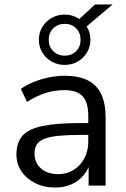

<svg xmlns="http://www.w3.org/2000/svg" viewBox="-20 -837 570 866"><path d="M228.7 8.9Q178.8 8.9 139.2 -10.8Q99.5 -30.5 76.8 -64.1Q54.1 -97.8 54.1 -139.7Q54.1 -193.7 81.3 -224.7Q108.5 -255.6 172.3 -268.8Q236.1 -282 345.8 -282H391.1V-228.6H347.4Q286.1 -228.6 245 -224.6Q204 -220.5 180 -210.9Q156 -201.3 145.9 -185.1Q135.8 -168.9 135.8 -144.6Q135.8 -103.7 164.4 -77.6Q193 -51.6 242.5 -51.6Q282.3 -51.6 312.6 -70.8Q342.9 -90 360.5 -123.1Q378.2 -156.2 378.2 -198.7V-313.1Q378.2 -374.8 353 -402.6Q327.8 -430.4 270.5 -430.4Q227.4 -430.4 186.3 -417.7Q145.1 -404.9 101.7 -377.3L74.1 -436.3Q100.1 -454.3 133 -467.6Q165.8 -480.8 201.9 -488.1Q237.9 -495.3 271.3 -495.3Q334.3 -495.3 375.3 -474.9Q416.2 -454.5 436.3 -412.9Q456.4 -371.3 456.4 -306.1V0H379.7V-113H389.3Q380.7 -75.4 358.3 -48Q336 -20.7 303.1 -5.9Q270.2 8.9 228.7 8.9ZM271.6 -544.2Q239.2 -544.2 212.7 -559.4Q186.3 -574.7 170.8 -600.4Q155.3 -626.1 155.3 -657.5Q155.3 -689.4 170.8 -715.1Q186.3 -740.8 212.7 -756Q239.2 -771.2 271.6 -771.2Q290.6 -771.2 307.2 -766Q323.7 -760.7 337.7 -751.1L408.5 -816.9H487.9L370.6 -717.7Q379.2 -704.7 383.5 -689.6Q387.8 -674.5 387.8 -657.5Q387.8 -626.1 372.3 -600.4Q356.9 -574.7 330.7 -559.4Q304.5 -544.2 271.6 -544.2ZM271.6 -586Q303.8 -586 323.6 -606.4Q343.5 -626.8 343.5 -657.5Q343.5 -688.6 323.6 -709Q303.8 -729.4 271.6 -729.4Q240.4 -729.4 220 -709Q199.7 -688.6 199.7 -657.5Q199.7 -626.8 220 -606.4Q240.4 -586 271.6 -586Z"/></svg>

Font: Nunito Sans 12pt ExtraLight
Style: Regular
Weight: 200
Version: Version 3.101;gftools[0.9.27]